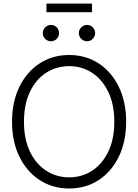

<svg xmlns="http://www.w3.org/2000/svg" viewBox="-20 -1046 774 1076"><path d="M367.7 10.3Q273.9 10.3 201.7 -37.1Q129.4 -84.5 88.4 -168.7Q47.4 -252.9 47.4 -363.3Q47.4 -474.6 88.4 -558.8Q129.4 -643.1 201.7 -690.4Q273.9 -737.8 367.7 -737.8Q461.4 -737.8 533.4 -690.4Q605.5 -643.1 646.2 -558.8Q687 -474.6 687 -363.3Q687 -252.9 646.2 -168.7Q605.5 -84.5 533.4 -37.1Q461.4 10.3 367.7 10.3ZM367.7 -52.2Q439 -52.2 496.1 -89.4Q553.2 -126.5 586.9 -196.3Q620.6 -266.1 620.6 -363.3Q620.6 -460.9 586.9 -530.8Q553.2 -600.6 496.1 -637.9Q439 -675.3 367.7 -675.3Q295.9 -675.3 238.5 -638.2Q181.2 -601.1 147.7 -531.2Q114.3 -461.4 114.3 -363.3Q114.3 -266.1 147.7 -196.5Q181.2 -127 238.5 -89.6Q295.9 -52.2 367.7 -52.2ZM467.8 -814.9Q448.7 -814.9 435.3 -828.4Q421.9 -841.8 421.9 -860.4Q421.9 -879.4 435.3 -892.8Q448.7 -906.2 467.8 -906.2Q486.8 -906.2 500 -892.8Q513.2 -879.4 513.2 -860.4Q513.2 -841.8 500 -828.4Q486.8 -814.9 467.8 -814.9ZM265.6 -814.9Q246.6 -814.9 233.2 -828.4Q219.7 -841.8 219.7 -860.4Q219.7 -879.4 233.4 -892.8Q247.1 -906.2 265.6 -906.2Q284.7 -906.2 297.9 -892.8Q311 -879.4 311 -860.4Q311 -841.8 297.9 -828.4Q284.7 -814.9 265.6 -814.9ZM495.6 -1025.9V-977.5H240.2V-1025.9Z"/></svg>

Font: Inter 28pt Light
Style: Regular
Weight: 300
Designer: Rasmus Andersson
Foundry: rsms
Version: Version 4.001;git-66647c0bb